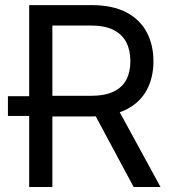

<svg xmlns="http://www.w3.org/2000/svg" viewBox="-20 -748 687 768"><path d="M146.5 -284.2H11.7V-363.3H146.5ZM96.7 0V-727.5H345.7Q430.7 -727.5 485.6 -698.5Q540.5 -669.4 567.1 -618.7Q593.8 -567.9 593.8 -502.9Q593.8 -438 567.1 -388.2Q540.5 -338.4 485.8 -310.3Q431.2 -282.2 346.2 -282.2H148.4V-364.7H341.8Q399.4 -364.7 434.3 -381.6Q469.2 -398.4 485.4 -429.4Q501.5 -460.4 501.5 -502.9Q501.5 -546.4 485.4 -578.4Q469.2 -610.4 434.1 -628.2Q398.9 -646 340.8 -646H189.5V0ZM514.6 0 338.9 -327.6H443.4L622.1 0Z"/></svg>

Font: Atlassian Sans
Style: Regular
Weight: 400
Designer: Rasmus Andersson
Foundry: Modifications by Atlassian Pty Ltd, manufactured by rsms
Version: Version 4.001;git-9221beed3